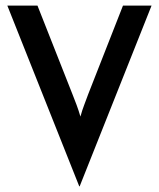

<svg xmlns="http://www.w3.org/2000/svg" viewBox="-20 -645 568 686"><path d="M263.2 20.8 6.2 -625H113.9L238.9 -308.3Q246.5 -288.9 253.5 -270.5Q260.4 -252.1 267.4 -228.5Q273.6 -251.4 280.6 -269.4Q287.5 -287.5 295.1 -308.3L419.4 -625H521.5L264.6 20.8Z"/></svg>

Font: Afacad Flux Medium
Style: Regular
Weight: 500
Designer: Kristian Moeller
Foundry: Dicotype
Version: Version 1.100